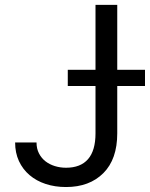

<svg xmlns="http://www.w3.org/2000/svg" viewBox="-20 -747 607 777"><path d="M41.2 -170.5H127.8Q127.8 -145.2 137.8 -126.1Q147.7 -106.9 164.2 -94.1Q180.8 -81.3 202.2 -74.8Q223.7 -68.2 247.2 -68.2Q306.1 -68.2 336.3 -103Q366.5 -137.8 366.5 -207.4V-399.1H254.3V-464.5H366.5V-727.3H454.5V-464.5H566.8V-399.1H454.5V-207.4Q454.5 -102.6 398.4 -46.5Q342 9.9 247.2 9.9Q202.4 9.9 164.8 -2.5Q127.1 -14.9 99.6 -38.4Q72.1 -61.8 56.6 -95.2Q41.2 -128.6 41.2 -170.5Z"/></svg>

Font: Inter P
Style: Regular
Weight: 400
Designer: Rasmus Andersson
Foundry: rsms
Version: Version 3.018;git-588b23468